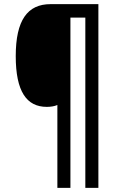

<svg xmlns="http://www.w3.org/2000/svg" viewBox="-20 -780 580 927"><path d="M455 127V-760H224C113 -760 56 -683 56 -509C56 -339 108 -264 206 -264C225 -264 243 -267 257 -273V127H320V-695H392V127Z"/></svg>

Font: Noto Sans Kannada Condensed Medium
Style: Regular
Weight: 500
Width: 3
Designer: Jelle Bosma - Monotype Design Team
Foundry: Monotype Imaging Inc.
Version: Version 2.005